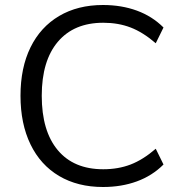

<svg xmlns="http://www.w3.org/2000/svg" viewBox="-20 -740 724 768"><path d="M62 -357Q62 -469 102 -550.5Q142 -632 216.5 -676Q291 -720 392 -720Q466 -720 527.5 -697.5Q589 -675 634 -630L603 -567Q552 -611 502.5 -630Q453 -649 393 -649Q276 -649 211.5 -573Q147 -497 147 -357Q147 -216 211 -139.5Q275 -63 393 -63Q453 -63 502.5 -82Q552 -101 603 -145L634 -82Q589 -37 527.5 -14.5Q466 8 392 8Q291 8 216.5 -36Q142 -80 102 -162.5Q62 -245 62 -357Z"/></svg>

Font: Muli
Style: Regular
Weight: 400
Designer: Vernon Adams
Foundry: Vernon Adams
Version: Version 2.000